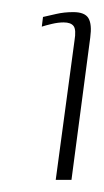

<svg xmlns="http://www.w3.org/2000/svg" viewBox="-20 -556 172 317"><path d="M72 -259 103 -489Q106 -507 101.5 -513Q97 -519 85 -519Q76 -519 65.5 -516.5Q55 -514 49 -512L51 -528Q60 -530 73 -533Q86 -536 101 -536Q120 -536 126 -526Q132 -516 129 -494L98 -259Z"/></svg>

Font: Genos Thin ExtraLight
Style: Italic
Weight: 250
Italic angle: -8°
Version: Version 1.010